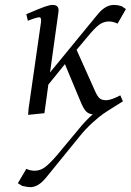

<svg xmlns="http://www.w3.org/2000/svg" viewBox="-20 -464 538 787"><path d="M53.2 287.1 87.9 228Q104 235.8 122.1 235.8Q144.5 235.8 163.8 221.7Q183.1 207.5 213.9 171.9L298.8 69.8Q333.5 27.3 359.9 4.9Q343.3 2.9 333.5 -6.8Q323.7 -16.6 313 -41L246.1 -201.2L178.2 -117.2L162.1 0L95.2 6.8L97.2 -19L147.9 -372.1Q150.9 -393.1 141.1 -393.1Q129.9 -393.1 94.2 -378.9L87.9 -405.8Q142.6 -429.2 163.1 -436.5Q183.6 -443.8 195.8 -443.8Q220.2 -443.8 220.2 -420.9Q220.2 -419.4 219.7 -416.7Q219.2 -414.1 218.8 -409.4Q218.3 -404.8 217.8 -401.9L185.1 -167L380.9 -405.8Q412.1 -443.8 446.8 -443.8Q461.9 -443.8 478 -439L496.1 -426.8L461.9 -367.2Q443.8 -376 426.8 -376Q404.3 -376 385.7 -362.1Q367.2 -348.1 336.9 -311L293.9 -259.8L369.1 -91.8Q379.4 -68.4 388.7 -60.8Q397.9 -53.2 415 -53.2Q435.1 -53.2 473.1 -73.2L483.9 -48.8Q475.1 -43 447 -25.6Q418.9 -8.3 402.1 3.4Q385.3 15.1 357.9 40Q330.6 64.9 306.2 95.2L168 265.1Q136.7 303.2 104 303.2Q93.3 303.2 70.8 297.9Z"/></svg>

Font: Dehuti Alt
Style: Italic
Weight: 400
Version: Version 1.2